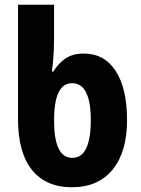

<svg xmlns="http://www.w3.org/2000/svg" viewBox="-20 -780 593 810"><path d="M283 10Q394 10 455 -64.5Q516 -139 516 -273Q516 -406 468.5 -480Q421 -554 333 -554Q287 -554 256.5 -533.5Q226 -513 205 -478H199Q204 -516 206 -550.5Q208 -585 208 -620V-760H56V-278Q56 -136 115 -63Q174 10 283 10ZM285 -114Q208 -114 208 -272Q208 -429 284 -429Q363 -429 363 -273Q363 -114 285 -114Z"/></svg>

Font: Noto Sans Georgian Condensed Extra
Style: Regular
Weight: 800
Width: 3
Designer: Monotype Design Team
Foundry: Monotype Imaging Inc.
Version: Version 1.901